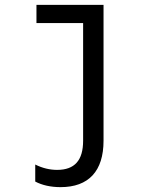

<svg xmlns="http://www.w3.org/2000/svg" viewBox="-20 -560 640 790"><path d="M406 19V-540H130V-465H322V19C322 100 287 139 215 139C185 139 155 132 125 117V187C153 202 189 210 229 210C345 210 406 144 406 19Z"/></svg>

Font: CommitMono
Style: 400Regular
Weight: 400
Monospace: yes
Designer: Eigil Nikolajsen
Foundry: Eigil Nikolajsen
Version: Version 1.143